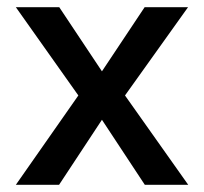

<svg xmlns="http://www.w3.org/2000/svg" viewBox="-20 -513 567 533"><path d="M502.5 0H382L263 -180.5L144 0H24L197.5 -248L24 -493H144.5L263 -315L381.5 -493H502L327 -248Z"/></svg>

Font: Acari Sans Neue SemiBold
Style: Regular
Weight: 600
Designer: Alfredo Marco Pradil (font), Cristiano Sobral (main changes)
Foundry: Hanken Design Co. (font), Cristiano Sobral (main changes)
Version: Version 2.459;March 19, 2022;FontCreator 14.0.0.2808 64-bit;